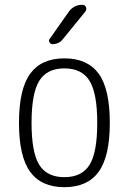

<svg xmlns="http://www.w3.org/2000/svg" viewBox="-20 -775 540 805"><path d="M355.5 -436Q323.2 -488.3 250 -488.3Q176.8 -488.3 144.5 -436Q112.3 -383.8 112.3 -259.8Q112.3 -135.7 144.5 -84Q176.8 -32.2 250 -32.2Q323.2 -32.2 355.5 -84Q387.7 -135.7 387.7 -259.8Q387.7 -383.8 355.5 -436ZM59.6 -259.8Q59.6 -401.4 106.4 -465.8Q153.3 -530.3 250 -530.3Q346.7 -530.3 393.6 -466.3Q440.4 -402.3 440.4 -259.8Q440.4 -119.1 393.6 -54.7Q346.7 9.8 250 9.8Q153.3 9.8 106.4 -54.7Q59.6 -119.1 59.6 -259.8ZM267.6 -724.6Q289.1 -754.9 325.2 -754.9Q335.9 -754.9 340.3 -745.1Q344.7 -735.4 337.9 -726.6L243.2 -610.4Q228.5 -590.8 200.2 -589.8Q192.4 -589.8 187.5 -597.7Q182.6 -605.5 188.5 -612.3Z"/></svg>

Font: Rounded-X Mgen+ 1mn light
Style: Regular
Weight: 200
Designer: [Source Han Sans]
Ryoko NISHIZUKA  (kana & ideographs); Paul D. Hunt (Latin, Greek & Cyrillic); Wenlong ZHANG  (bopomofo
Version: Version 1.059.20150602